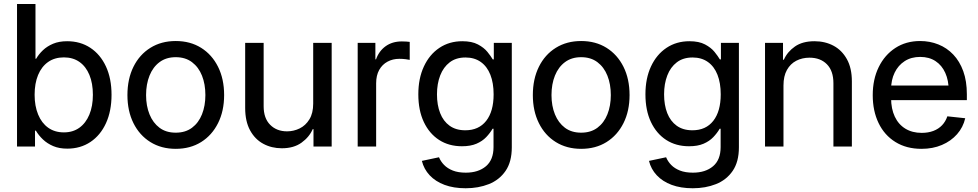

<svg xmlns="http://www.w3.org/2000/svg" viewBox="-20 -748 4994 980"><path d="M323.2 10.7Q282.2 10.7 251.5 -2.4Q220.7 -15.6 199 -36.4Q177.2 -57.1 163.1 -81.1H158.7V0H66.9V-727.5H161.1V-448.2H164.6Q177.7 -471.2 199 -491.5Q220.2 -511.7 250.7 -524.7Q281.2 -537.6 322.8 -537.6Q390.1 -537.6 441.2 -503.9Q492.2 -470.2 520.8 -408.7Q549.3 -347.2 549.3 -264.2Q549.3 -181.2 521 -119.4Q492.7 -57.6 441.7 -23.4Q390.6 10.7 323.2 10.7ZM306.2 -72.3Q352.1 -72.3 385 -95.9Q418 -119.6 436 -162.8Q454.1 -206.1 454.1 -264.2Q454.1 -322.8 436.3 -365.7Q418.5 -408.7 385.5 -431.9Q352.5 -455.1 306.2 -455.1Q258.8 -455.1 225.3 -431.4Q191.9 -407.7 174.3 -365Q156.7 -322.3 156.7 -264.2Q156.7 -207 174.6 -163.6Q192.4 -120.1 225.8 -96.2Q259.3 -72.3 306.2 -72.3Z M877 11.7Q803.2 11.7 747.6 -22.9Q691.9 -57.6 661.1 -119.6Q630.4 -181.6 630.4 -262.7Q630.4 -344.7 661.1 -407Q691.9 -469.2 747.6 -503.9Q803.2 -538.6 877 -538.6Q951.2 -538.6 1006.6 -503.9Q1062 -469.2 1093 -407Q1124 -344.7 1124 -262.7Q1124 -181.6 1093 -119.6Q1062 -57.6 1006.6 -22.9Q951.2 11.7 877 11.7ZM877 -70.8Q926.3 -70.8 960 -95.9Q993.7 -121.1 1011 -164.6Q1028.3 -208 1028.3 -262.7Q1028.3 -318.4 1011 -361.8Q993.7 -405.3 960 -430.7Q926.3 -456.1 877 -456.1Q828.1 -456.1 794.4 -430.9Q760.7 -405.8 743.2 -362.1Q725.6 -318.4 725.6 -262.7Q725.6 -207.5 743.2 -164.3Q760.7 -121.1 794.2 -95.9Q827.6 -70.8 877 -70.8Z M1578.6 -219.2V-529.3H1672.9V0H1580.1V-88.9H1576.2Q1558.6 -48.3 1519 -19.8Q1479.5 8.8 1418.5 8.8Q1366.2 8.8 1323.7 -14.2Q1281.2 -37.1 1256.3 -83Q1231.4 -128.9 1231.4 -196.8V-529.3H1325.7V-205.6Q1325.7 -144.5 1358.9 -111.1Q1392.1 -77.6 1445.3 -77.6Q1479 -77.6 1509.5 -92.5Q1540 -107.4 1559.3 -138.9Q1578.6 -170.4 1578.6 -219.2Z M1805.7 0V-529.3H1896V-445.3H1899.4Q1914.1 -487.3 1948.2 -512Q1982.4 -536.6 2031.2 -536.6Q2042 -536.6 2053.5 -535.9Q2064.9 -535.2 2071.3 -534.2V-442.4Q2065.9 -443.8 2050.8 -445.8Q2035.6 -447.8 2018.1 -447.8Q1984.9 -447.8 1958 -433.3Q1931.2 -418.9 1915.5 -391.1Q1899.9 -363.3 1899.9 -322.8V0Z M2356.9 212.9Q2295.4 212.9 2249 195.6Q2202.6 178.2 2173.1 146.7Q2143.6 115.2 2133.3 73.2L2220.7 54.7Q2229.5 76.2 2246.8 94Q2264.2 111.8 2291.5 122.6Q2318.8 133.3 2357.4 133.3Q2421.4 133.3 2460.2 100.6Q2499 67.9 2499 2.9V-90.8H2494.1Q2481.4 -68.8 2461.7 -48.1Q2441.9 -27.3 2411.9 -14.4Q2381.8 -1.5 2337.9 -1.5Q2271 -1.5 2221.2 -33.7Q2171.4 -65.9 2143.3 -125.2Q2115.2 -184.6 2115.2 -266.6Q2115.2 -347.7 2143.6 -408.7Q2171.9 -469.7 2222.7 -503.7Q2273.4 -537.6 2339.8 -537.6Q2388.7 -537.6 2419.4 -521.2Q2450.2 -504.9 2467.8 -483.2Q2485.4 -461.4 2495.1 -444.8H2500.5V-529.3H2592.3V3.9Q2592.3 78.1 2560.5 124.3Q2528.8 170.4 2475.3 191.7Q2421.9 212.9 2356.9 212.9ZM2355 -83Q2423.8 -83 2461.7 -131.3Q2499.5 -179.7 2499.5 -266.6Q2499.5 -324.2 2482.9 -366.5Q2466.3 -408.7 2434.1 -431.6Q2401.9 -454.6 2356 -454.6Q2307.6 -454.6 2275.4 -429.9Q2243.2 -405.3 2226.8 -362.8Q2210.4 -320.3 2210.4 -266.6Q2210.4 -211.9 2226.6 -170.7Q2242.7 -129.4 2274.9 -106.2Q2307.1 -83 2355 -83Z M2946.3 11.7Q2872.6 11.7 2816.9 -22.9Q2761.2 -57.6 2730.5 -119.6Q2699.7 -181.6 2699.7 -262.7Q2699.7 -344.7 2730.5 -407Q2761.2 -469.2 2816.9 -503.9Q2872.6 -538.6 2946.3 -538.6Q3020.5 -538.6 3075.9 -503.9Q3131.3 -469.2 3162.4 -407Q3193.4 -344.7 3193.4 -262.7Q3193.4 -181.6 3162.4 -119.6Q3131.3 -57.6 3075.9 -22.9Q3020.5 11.7 2946.3 11.7ZM2946.3 -70.8Q2995.6 -70.8 3029.3 -95.9Q3063 -121.1 3080.3 -164.6Q3097.7 -208 3097.7 -262.7Q3097.7 -318.4 3080.3 -361.8Q3063 -405.3 3029.3 -430.7Q2995.6 -456.1 2946.3 -456.1Q2897.5 -456.1 2863.8 -430.9Q2830.1 -405.8 2812.5 -362.1Q2794.9 -318.4 2794.9 -262.7Q2794.9 -207.5 2812.5 -164.3Q2830.1 -121.1 2863.5 -95.9Q2897 -70.8 2946.3 -70.8Z M3516.1 212.9Q3454.6 212.9 3408.2 195.6Q3361.8 178.2 3332.3 146.7Q3302.7 115.2 3292.5 73.2L3379.9 54.7Q3388.7 76.2 3406 94Q3423.3 111.8 3450.7 122.6Q3478 133.3 3516.6 133.3Q3580.6 133.3 3619.4 100.6Q3658.2 67.9 3658.2 2.9V-90.8H3653.3Q3640.6 -68.8 3620.8 -48.1Q3601.1 -27.3 3571 -14.4Q3541 -1.5 3497.1 -1.5Q3430.2 -1.5 3380.4 -33.7Q3330.6 -65.9 3302.5 -125.2Q3274.4 -184.6 3274.4 -266.6Q3274.4 -347.7 3302.7 -408.7Q3331.1 -469.7 3381.8 -503.7Q3432.6 -537.6 3499 -537.6Q3547.9 -537.6 3578.6 -521.2Q3609.4 -504.9 3627 -483.2Q3644.5 -461.4 3654.3 -444.8H3659.7V-529.3H3751.5V3.9Q3751.5 78.1 3719.7 124.3Q3688 170.4 3634.5 191.7Q3581.1 212.9 3516.1 212.9ZM3514.2 -83Q3583 -83 3620.8 -131.3Q3658.7 -179.7 3658.7 -266.6Q3658.7 -324.2 3642.1 -366.5Q3625.5 -408.7 3593.3 -431.6Q3561 -454.6 3515.1 -454.6Q3466.8 -454.6 3434.6 -429.9Q3402.3 -405.3 3386 -362.8Q3369.6 -320.3 3369.6 -266.6Q3369.6 -211.9 3385.7 -170.7Q3401.9 -129.4 3434.1 -106.2Q3466.3 -83 3514.2 -83Z M3979 -311.5V0H3884.8V-529.3H3976.6V-442.9L3981 -443.4Q3999 -483.9 4037.6 -510.7Q4076.2 -537.6 4137.2 -537.6Q4191.4 -537.6 4234.4 -514.6Q4277.3 -491.7 4302.7 -446Q4328.1 -400.4 4328.1 -332.5V0H4233.9V-323.2Q4233.9 -386.2 4200.7 -419.9Q4167.5 -453.6 4111.8 -453.6Q4074.7 -453.6 4044.4 -438Q4014.2 -422.4 3996.6 -390.9Q3979 -359.4 3979 -311.5Z M4683.6 11.7Q4606.4 11.7 4550.3 -23.2Q4494.1 -58.1 4464.4 -119.9Q4434.6 -181.6 4434.6 -262.2Q4434.6 -343.3 4465.1 -405.5Q4495.6 -467.8 4550 -503.2Q4604.5 -538.6 4676.3 -538.6Q4726.1 -538.6 4769.5 -521.2Q4813 -503.9 4845.7 -469.5Q4878.4 -435.1 4896.7 -384.5Q4915 -334 4915 -267.1V-236.8H4486.3V-311.5H4864.7L4822.3 -286.6Q4822.3 -337.4 4804.9 -376Q4787.6 -414.6 4755.1 -436Q4722.7 -457.5 4676.8 -457.5Q4630.9 -457.5 4597.7 -436Q4564.5 -414.6 4546.4 -377.2Q4528.3 -339.8 4528.3 -292.5V-247.1Q4528.3 -192.9 4547.1 -152.8Q4565.9 -112.8 4601.1 -91.3Q4636.2 -69.8 4684.6 -69.8Q4717.8 -69.8 4744.1 -79.8Q4770.5 -89.8 4788.6 -108.9Q4806.6 -127.9 4815.4 -154.3L4906.7 -144.5Q4896 -98.1 4865 -63Q4834 -27.8 4787.6 -8.1Q4741.2 11.7 4683.6 11.7Z"/></svg>

Font: Inter Cardless Tabular
Style: Regular
Weight: 400
Designer: Rasmus Andersson
Foundry: rsms
Version: Version 4.000;git-4fc901f